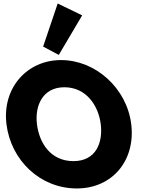

<svg xmlns="http://www.w3.org/2000/svg" viewBox="-20 -1067 869 1087"><path d="M224.2 -803.2 312.8 -756.1 445.2 -980 306.6 -1047.2ZM16.6 -363.9C41.8 -159.1 207.5 -0.1 414.9 -0.1C616.4 -0.1 748.1 -159.1 723 -363.9C697.8 -568.8 520.3 -726.9 325.7 -726.9C132.7 -726.9 -8.5 -568.8 16.6 -363.9ZM189.2 -363.9C176.4 -468.5 221.3 -573 344.6 -573C468.7 -573 537.6 -468.5 550.4 -363.9C563.3 -259.4 523.4 -154.8 395.9 -154.8C265 -154.8 202 -259.4 189.2 -363.9Z"/></svg>

Font: Hussar
Style: BdOpOblOne
Weight: 700
Foundry: Cannot Into Space Fonts
Version: Version 2.00